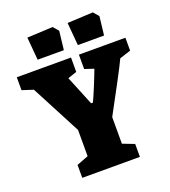

<svg xmlns="http://www.w3.org/2000/svg" viewBox="-148 -900 892 1005"><g transform="rotate(-20 297.5 -397.5)"><path d="M137 -72 202 -97V-243L57 -520L-5 -540V-612H297V-532L247 -515L314 -351H324Q334 -371 355.5 -423Q377 -475 392 -515L341 -532V-612H600V-540L538 -520Q526 -493 477.5 -402Q429 -311 393 -245V-97L458 -72V0H137ZM118 -788 261 -795 287 -765 275 -661H129ZM342 -788 485 -795 511 -765 499 -661H353Z"/></g></svg>

Font: Grenze Black
Style: Regular
Weight: 900
Designer: Renata Polastri
Foundry: Omnibus-Type
Version: Version 1.002; ttfautohint (v1.8)